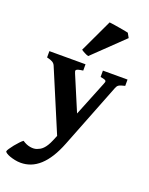

<svg xmlns="http://www.w3.org/2000/svg" viewBox="-210 -831 899 1160"><g transform="rotate(20 239.5 -251.5)"><path d="M507.3 -413.6Q492.7 -410.2 483.4 -407.2Q474.1 -404.3 468.5 -400.6Q462.9 -397 459.7 -392.3Q456.5 -387.7 453.6 -380.4L290.5 35.2Q269.5 88.9 245.4 127.4Q221.2 166 193.6 190.9Q166 215.8 135.7 227.5Q105.5 239.3 71.8 239.3Q53.2 239.3 34.4 235.4Q15.6 231.4 0.7 226.1Q-14.2 220.7 -23.4 214.4Q-32.7 208 -32.7 203.6Q-32.7 198.7 -23.7 185.1Q-14.6 171.4 -2.2 156Q10.3 140.6 23.2 127Q36.1 113.3 43.9 108.4Q68.8 125.5 93.8 129.6Q118.7 133.8 136.7 127Q145.5 124 155 118.7Q164.6 113.3 173.8 104Q183.1 94.7 192.1 80.3Q201.2 65.9 210 44.9L224.1 11.2L59.1 -380.4Q53.7 -393.6 41.5 -400.9Q29.3 -408.2 4.9 -413.6V-454.1H237.3V-413.6Q218.3 -411.1 208.5 -408.4Q198.7 -405.8 195.1 -402.1Q191.4 -398.4 192.4 -393.3Q193.4 -388.2 196.8 -380.4L291 -157.2L380.9 -380.4Q383.8 -387.7 385.3 -392.8Q386.7 -397.9 384.3 -401.6Q381.8 -405.3 373.5 -408Q365.2 -410.6 349.1 -413.6V-454.1H507.3ZM235.4 -506.3Q231 -506.8 224.1 -509.8Q217.3 -512.7 210.2 -516.4Q203.1 -520 197 -523.7Q190.9 -527.3 188 -529.8L287.6 -741.7Q291.5 -741.2 301 -740Q310.5 -738.8 323.2 -736.8Q335.9 -734.9 350.1 -732.4Q364.3 -730 376.7 -727.8Q389.2 -725.6 398.9 -723.6Q408.7 -721.7 412.1 -720.7L428.2 -691.9Z"/></g></svg>

Font: Gentium Book Basic
Style: Bold
Weight: 700
Designer: J. Victor Gaultney and Annie Olsen
Foundry: SIL International
Version: Version 1.102; 2013; Maintenance release